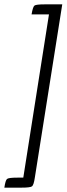

<svg xmlns="http://www.w3.org/2000/svg" viewBox="-23 -792 306 882"><path d="M76 70H-3Q2 36 9.5 30Q17 24 57 24H84L202 -726H122Q128 -761 135.5 -766.5Q143 -772 183 -772H263L137 24Q132 58 124 64Q116 70 76 70Z"/></svg>

Font: Economica
Style: Italic
Weight: 400
Designer: Vicente Lamonaca
Foundry: Vicente Lamonaca
Version: Version 1.100